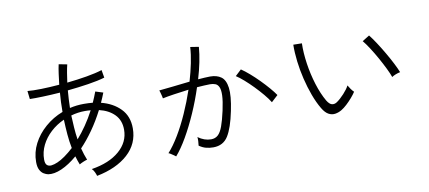

<svg xmlns="http://www.w3.org/2000/svg" viewBox="-75 -1088 3150 1411"><g transform="rotate(-10 1500.0 -382.5)"><path d="M550 46Q547 34 539 17Q531 0 520 -10Q653 -31 728.5 -96.5Q804 -162 804 -254Q804 -324 761.5 -367.5Q719 -411 647 -428Q608 -352 562.5 -287.5Q517 -223 469 -173Q475 -149 482.5 -126.5Q490 -104 498 -84Q485 -81 466.5 -73Q448 -65 439 -59Q433 -74 427.5 -90Q422 -106 417 -123Q356 -71 299 -46Q242 -21 198 -28Q183 -31 166 -41Q149 -51 137.5 -73Q126 -95 126 -132Q126 -204 159 -268Q192 -332 250 -382.5Q308 -433 381 -461Q381 -535 387 -604Q319 -599 259 -597Q199 -595 161 -596L154 -657Q193 -653 256.5 -654.5Q320 -656 392 -662Q397 -704 402 -742Q407 -780 414 -811L476 -799Q469 -771 463.5 -737.5Q458 -704 453 -667Q530 -675 600.5 -687Q671 -699 717 -714L727 -656Q677 -641 602 -629.5Q527 -618 447 -610Q444 -579 442.5 -546Q441 -513 440 -480Q491 -492 545 -492Q579 -492 612 -489Q620 -508 628.5 -527.5Q637 -547 644 -567L701 -549Q694 -531 686.5 -513Q679 -495 671 -478Q759 -456 814 -399.5Q869 -343 869 -253Q869 -138 783.5 -60.5Q698 17 550 46ZM280 -102Q306 -113 337 -135Q368 -157 402 -188Q392 -238 387.5 -292.5Q383 -347 381 -403Q325 -378 281 -337.5Q237 -297 212 -246.5Q187 -196 187 -140Q187 -109 200 -97.5Q213 -86 234 -88.5Q255 -91 280 -102ZM455 -243Q490 -283 523.5 -331.5Q557 -380 587 -437Q577 -438 566.5 -438.5Q556 -439 545 -439Q491 -439 440 -424Q442 -378 445 -332.5Q448 -287 455 -243Z M1147 6Q1144 3 1133 -4.5Q1122 -12 1111 -19Q1100 -26 1095 -27Q1136 -72 1177 -140.5Q1218 -209 1255 -292Q1292 -375 1321 -461Q1264 -454 1210.5 -446Q1157 -438 1125 -431Q1125 -436 1121.5 -449Q1118 -462 1114.5 -475.5Q1111 -489 1109 -493Q1147 -496 1210.5 -503.5Q1274 -511 1339 -518Q1359 -586 1372 -649.5Q1385 -713 1388 -768L1451 -758Q1447 -706 1435 -646.5Q1423 -587 1404 -524Q1430 -526 1453.5 -527.5Q1477 -529 1494 -529Q1544 -529 1576 -506Q1608 -483 1616 -423.5Q1624 -364 1601 -253Q1576 -130 1539 -71Q1502 -12 1428 -12Q1400 -12 1374.5 -18.5Q1349 -25 1323 -43Q1325 -57 1326 -76Q1327 -95 1325 -107Q1372 -73 1422 -73Q1453 -73 1473.5 -91.5Q1494 -110 1509.5 -152Q1525 -194 1541 -266Q1556 -335 1557.5 -376.5Q1559 -418 1549.5 -439Q1540 -460 1522.5 -466.5Q1505 -473 1484 -473Q1465 -473 1440 -471.5Q1415 -470 1386 -468Q1356 -375 1316 -284Q1276 -193 1232.5 -117.5Q1189 -42 1147 6ZM1909 -264Q1892 -292 1863.5 -326Q1835 -360 1802.5 -393.5Q1770 -427 1738 -455Q1706 -483 1681 -499L1726 -541Q1753 -523 1786.5 -494Q1820 -465 1853 -431.5Q1886 -398 1914 -365.5Q1942 -333 1958 -309Z M2402 -118Q2379 -104 2353.5 -100Q2328 -96 2303.5 -109Q2279 -122 2257 -159Q2229 -206 2206.5 -267Q2184 -328 2168 -394.5Q2152 -461 2144 -527.5Q2136 -594 2137 -653L2201 -652Q2199 -582 2211 -500Q2223 -418 2247 -341Q2271 -264 2304 -207Q2323 -176 2342.5 -172.5Q2362 -169 2380 -182Q2406 -200 2435 -231.5Q2464 -263 2477 -289Q2484 -276 2495.5 -260Q2507 -244 2517 -235Q2505 -216 2485 -193Q2465 -170 2443.5 -150Q2422 -130 2402 -118ZM2812 -293Q2803 -319 2783.5 -359Q2764 -399 2739.5 -443Q2715 -487 2689.5 -526.5Q2664 -566 2644 -590L2697 -623Q2718 -597 2744.5 -556.5Q2771 -516 2797.5 -470.5Q2824 -425 2844.5 -384.5Q2865 -344 2875 -318Q2859 -315 2841 -308Q2823 -301 2812 -293Z"/></g></svg>

Font: Zen Kaku Gothic New
Style: Regular
Weight: 400
Designer: Yoshimichi Ohira
Foundry: Positype
Version: Version 1.001